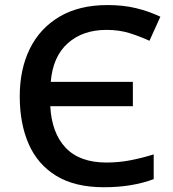

<svg xmlns="http://www.w3.org/2000/svg" viewBox="-20 -745 698 774"><path d="M409.2 -624.5Q313.5 -624.5 253.2 -570.6Q192.9 -516.6 184.6 -415H515.6V-316.9H182.6Q188.5 -208.5 244.9 -149.2Q301.3 -89.8 409.2 -89.8Q458 -89.8 504.2 -98.6Q550.3 -107.4 599.6 -122.6V-22.9Q512.7 9.8 398.9 9.8Q282.2 9.8 207 -36.1Q131.8 -82 95.7 -164.3Q59.6 -246.6 59.6 -356.9Q59.6 -465.8 100.3 -548.6Q141.1 -631.3 220.2 -678Q299.3 -724.6 413.6 -724.6Q476.6 -724.6 528.1 -712.2Q579.6 -699.7 626.5 -677.7L582.5 -580.6Q542 -599.1 501 -611.8Q460 -624.5 409.2 -624.5Z"/></svg>

Font: Open Sans SemiBold
Style: Regular
Weight: 600
Designer: Monotype Design Team
Foundry: Monotype Imaging Inc.
Version: Version 3.003; ttfautohint (v1.8.4)